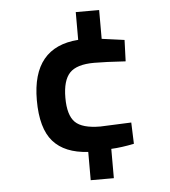

<svg xmlns="http://www.w3.org/2000/svg" viewBox="-49 -621 658 744"><g transform="rotate(-5 280.0 -249.0)"><path d="M274 78V-32Q183 -37 138 -88Q93 -139 93 -249Q93 -455 273 -468V-576H364V-464L452 -452L449 -369Q370 -374 327 -374Q259 -374 231.5 -345Q204 -316 204 -248.5Q204 -181 231.5 -153.5Q259 -126 330 -126L450 -131L453 -48Q405 -38 364 -36V78Z"/></g></svg>

Font: TitilliumWebSemiBold
Style: Bold
Weight: 600
Version: Version 1.001;PS 57.000;hotconv 1.0.70;makeotf.lib2.5.55311